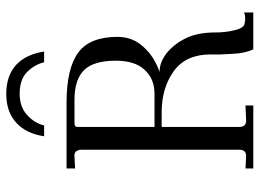

<svg xmlns="http://www.w3.org/2000/svg" viewBox="-128 -702 830 614"><g transform="rotate(-90 287.0 -395.0)"><path d="M55.2 -24.9 95.2 -22.9Q115.2 -22.9 115.2 -44.9V-550.8Q115.2 -558.1 109.9 -566.9Q103.5 -573.2 92.8 -571.8L55.2 -569.8V-597.2H265.1Q376 -597.2 426.8 -559.1Q476.1 -522 476.1 -434.1Q476.1 -386.2 444.8 -352.1Q414.1 -316.9 363.8 -299.8Q393.6 -299.8 421.9 -278.8Q452.6 -254.4 471.2 -216.8Q490.2 -178.2 490.2 -122.1Q490.2 -88.9 497.1 -61Q504.4 -29.3 519 -27.8Q526.9 -25.9 533.2 -25.9Q547.9 -25.9 554.2 -29.8V0H436Q423.3 -27.8 421.9 -65.9Q419.9 -100.1 419.9 -104V-137.2Q419.9 -214.8 367.2 -253.9Q312.5 -293 235.8 -293H188V-44.9Q188 -22.9 208 -22.9L256.8 -24.9V0H55.2ZM293.9 -315.9Q343.3 -315.9 372.1 -349.1Q399.9 -379.9 399.9 -439.9Q399.9 -509.8 370.1 -541Q339.4 -571.8 274.9 -571.8H200.2Q188 -571.8 188 -562V-315.9ZM158.2 -668.9Q167 -726.6 201.2 -757.8Q236.3 -790 293.9 -790Q352.1 -790 387.2 -757.8Q420.4 -726.1 429.2 -668.9H395Q386.7 -701.7 361.8 -725.1Q338.4 -747.1 293.9 -747.1Q252.9 -747.1 227.1 -724.1Q200.2 -700.2 192.9 -668.9Z"/></g></svg>

Font: Unna Light
Style: Regular
Weight: 300
Designer: Jorge de Buen Unna
Foundry: Omnibus-Type
Version: Version 2.007;PS 002.007;hotconv 1.0.88;makeotf.lib2.5.64775